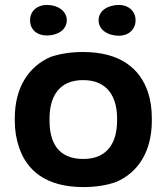

<svg xmlns="http://www.w3.org/2000/svg" viewBox="-20 -749 667 779"><path d="M40 -269V-259C40 -220 46 -185 57 -152C88 -58 166 10 318 10C368 10 413 3 452 -11C540 -49 596 -134 596 -259V-269C596 -308 591 -343 580 -376C548 -470 469 -538 317 -538C267 -538 224 -531 185 -518C96 -479 40 -394 40 -269ZM455 -269V-259C455 -176 420 -104 318 -104C213 -104 181 -175 181 -259V-269C181 -351 215 -424 317 -424C419 -424 455 -352 455 -269ZM170 -605C215 -605 251 -629 251 -667C251 -704 215 -729 170 -729C132 -729 102 -705 102 -667C102 -628 131 -605 170 -605ZM463 -604C501 -604 530 -629 530 -667C530 -704 501 -729 463 -729C417 -729 380 -705 380 -667C380 -629 416 -604 463 -604Z"/></svg>

Font: Asimov
Style: EdgeWide
Weight: 500
Designer: Google
Version: Version 2.000980: 2014